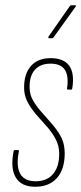

<svg xmlns="http://www.w3.org/2000/svg" viewBox="-20 -707 310 733"><path d="M114 6Q62 6 40.5 -29Q19 -64 32 -130Q33 -134 36 -134H48Q50 -134 51.5 -133.5Q53 -133 52 -129Q41 -73 57 -44Q73 -15 116 -15Q159 -15 182.5 -42.5Q206 -70 206 -120Q206 -146 196 -168.5Q186 -191 164 -218L117 -271Q94 -299 83 -322Q72 -345 72 -373Q72 -426 98.5 -455.5Q125 -485 173 -485Q223 -485 244 -456.5Q265 -428 256 -370Q255 -365 252 -365H239Q235 -365 236 -370Q243 -417 227.5 -440.5Q212 -464 173 -464Q135 -464 114 -441.5Q93 -419 93 -376Q93 -351 101.5 -332.5Q110 -314 131 -288L180 -232Q206 -201 216.5 -177Q227 -153 227 -121Q227 -61 197.5 -27.5Q168 6 114 6ZM167 -561Q165 -561 164.5 -563Q164 -565 165 -567L246 -683Q248 -687 252 -687H266Q269 -687 270 -685.5Q271 -684 269 -682L185 -565Q183 -561 178 -561Z"/></svg>

Font: Sofia Sans Extra Condensed Thin
Style: Italic
Weight: 250
Italic angle: -9°
Version: Version 4.100